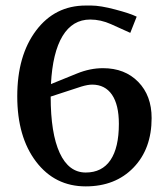

<svg xmlns="http://www.w3.org/2000/svg" viewBox="-20 -662 602 690"><path d="M162.1 -314.9Q162.1 -182.6 194.6 -112.3Q227.1 -42 288.1 -42Q346.7 -42 377 -86.7Q407.2 -131.3 407.2 -216.8Q407.2 -285.6 382.3 -321.8Q357.4 -357.9 311 -357.9Q295.9 -357.9 272.9 -351.1ZM163.1 -359.9 256.8 -397.9Q303.7 -417 350.1 -417Q428.7 -417 476.8 -367.7Q524.9 -318.4 524.9 -237.8Q524.9 -127 459.7 -59.6Q394.5 7.8 288.1 7.8Q177.2 7.8 109.6 -81.1Q42 -169.9 42 -315.9Q42 -462.4 109.6 -552.2Q177.2 -642.1 288.1 -642.1H308.1Q340.3 -642.1 394 -627.9Q447.8 -613.8 471.2 -602.1L448.2 -543.9L378.9 -575.2Q341.8 -591.8 304.2 -591.8Q240.7 -591.8 204.8 -532.5Q168.9 -473.1 163.1 -359.9Z"/></svg>

Font: Resagokr
Style: Bold
Weight: 600
Designer: gluk
Foundry: gluk
Version: Version 0.95